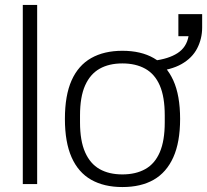

<svg xmlns="http://www.w3.org/2000/svg" viewBox="-20 -743 836 775"><path d="M72 0V-723H130V0Z M474 12Q400 12 348 -17.5Q296 -47 269 -108Q242 -169 242 -263Q242 -358 269 -418.5Q296 -479 348 -508.5Q400 -538 474 -538Q549 -538 600.5 -508.5Q652 -479 679.5 -418.5Q707 -358 707 -263Q707 -169 679.5 -108Q652 -47 600.5 -17.5Q549 12 474 12ZM474 -39Q528 -39 566.5 -60.5Q605 -82 625 -128.5Q645 -175 645 -249V-277Q645 -352 625 -398Q605 -444 566.5 -465.5Q528 -487 474 -487Q420 -487 382 -465.5Q344 -444 323.5 -398Q303 -352 303 -277V-249Q303 -175 323.5 -128.5Q344 -82 382 -60.5Q420 -39 474 -39ZM600 -454V-498Q660 -505 696.5 -528.5Q733 -552 741 -597H700V-686H796V-632Q796 -587 776 -548Q756 -509 713 -484.5Q670 -460 600 -454Z"/></svg>

Font: Archivo SemiBold ExtraLight
Style: Regular
Weight: 250
Version: Version 2.001